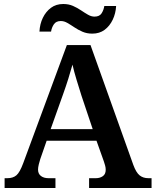

<svg xmlns="http://www.w3.org/2000/svg" viewBox="-20 -939 777 959"><path d="M3 0V-49H17Q45 -49 62 -63.5Q79 -78 96 -124L314 -714H432L646 -115Q660 -77 677.5 -63Q695 -49 721 -49H737V0H425V-49H459Q479 -49 493.5 -59Q508 -69 508 -91Q508 -102 505 -112.5Q502 -123 499 -132L462 -236H213L181 -144Q177 -132 173.5 -117Q170 -102 170 -92Q170 -71 184.5 -60Q199 -49 222 -49H257V0ZM233 -294H443L387 -461Q375 -499 362.5 -540Q350 -581 342 -616Q333 -583 321 -545Q309 -507 295 -468ZM441 -771Q414 -771 392 -780.5Q370 -790 351.5 -802.5Q333 -815 316.5 -824.5Q300 -834 284 -834Q260 -834 249 -817.5Q238 -801 235 -781H177Q179 -819 194 -850Q209 -881 234.5 -900Q260 -919 296 -919Q323 -919 344.5 -909.5Q366 -900 384.5 -887.5Q403 -875 419.5 -865.5Q436 -856 452 -856Q477 -856 487.5 -872.5Q498 -889 501 -909H560Q558 -872 543 -840.5Q528 -809 502.5 -790Q477 -771 441 -771Z"/></svg>

Font: Noto Nastaliq Urdu SemiBold
Style: Regular
Weight: 600
Version: Version 3.007